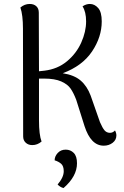

<svg xmlns="http://www.w3.org/2000/svg" viewBox="-20 -722 625 970"><path d="M568 -38Q568 -15 549 -0.5Q530 14 504 14Q439 14 407 -85L365 -218Q352 -252 337 -274Q322 -296 289.5 -310.5Q257 -325 202 -325H177V-114Q177 -41 190 -7Q169 11 143 11Q123 11 110 -1Q97 -13 97 -33L96 -577Q96 -646 83 -684Q104 -702 130 -702Q151 -702 163.5 -690.5Q176 -679 176 -658L177 -362L205 -365Q271 -373 318.5 -412.5Q366 -452 390.5 -507Q415 -562 415 -614Q415 -662 397 -690Q415 -702 434 -702Q458 -702 476 -681.5Q494 -661 494 -614Q494 -535 445 -462Q396 -389 297 -352Q355 -343 387.5 -315Q420 -287 438 -239L485 -105Q498 -75 508 -63.5Q518 -52 533 -51H536Q550 -51 561 -63Q568 -50 568 -38ZM271 210Q302 174 302 143Q302 117 289 105.5Q276 94 256 88Q256 68 271.5 51Q287 34 312 34Q336 34 352.5 50.5Q369 67 369 103Q369 169 301 228Q284 224 271 210Z"/></svg>

Font: Arima Madurai
Style: Regular
Weight: 400
Designer: Joana Correia and Natanael Gama
Foundry: NDISCOVER
Version: Version 1.019